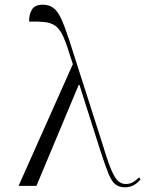

<svg xmlns="http://www.w3.org/2000/svg" viewBox="-20 -791 618 817"><path d="M59 0 290 -518 275 -564Q260 -613 246.5 -641Q233 -669 215 -681.5Q197 -694 171 -697Q145 -700 104 -699Q103 -728 115.5 -749.5Q128 -771 162 -771Q189 -771 207.5 -757Q226 -743 241 -710Q256 -677 275 -619L420 -166Q440 -99 455 -65Q470 -31 484 -19.5Q498 -8 515 -8Q534 -8 548 -17Q562 -26 572 -36L578 -28Q551 6 512 6Q487 6 471 -6.5Q455 -19 441 -53.5Q427 -88 406 -153L318 -430H315L135 0Z"/></svg>

Font: Noto Serif Display Light
Style: Regular
Weight: 300
Designer: Monotype Design Team
Foundry: Monotype Imaging Inc.
Version: Version 2.009